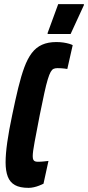

<svg xmlns="http://www.w3.org/2000/svg" viewBox="-20 -899 425 927"><path d="M118 8Q76 8 52 -5.5Q28 -19 17.5 -46.5Q7 -74 7 -115Q7 -155 15 -212Q23 -269 39 -344Q54 -417 68 -474.5Q82 -532 97.5 -574Q113 -616 133.5 -643Q154 -670 183 -683Q212 -696 252 -696Q271 -696 287 -693.5Q303 -691 314.5 -687.5Q326 -684 331 -681L305 -566Q299 -567 291 -568Q283 -569 274.5 -569.5Q266 -570 257 -570Q246 -570 238.5 -566.5Q231 -563 224.5 -551.5Q218 -540 210.5 -515.5Q203 -491 194 -449.5Q185 -408 172 -344Q156 -261 147 -213Q138 -165 138 -145Q138 -133 141 -127.5Q144 -122 149.5 -120Q155 -118 163 -118Q177 -118 191 -119.5Q205 -121 214 -122L190 -12Q182 -8 169.5 -3Q157 2 143.5 5Q130 8 118 8ZM210 -735V-740L261 -879H385V-874L321 -735Z"/></svg>

Font: Saira UltraCondensed Black
Style: Italic
Weight: 900
Width: 1
Italic angle: -12°
Designer: Hector Gatti with collaboration of the Omnibus-Type team
Foundry: Omnibus-Type
Version: Version 1.101